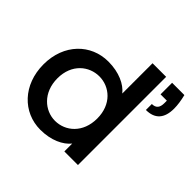

<svg xmlns="http://www.w3.org/2000/svg" viewBox="-179 -935 1139 1139"><g transform="rotate(45 390.5 -365.0)"><path d="M757 -740H654V-643H707V-622C707 -585 692 -566 658 -566V-516C733 -516 771 -558 771 -640C771 -670 766 -703 757 -740ZM37 -278C37 -107 152 10 298 10C388 10 455 -23 490 -66V0H604V-740H490V-486C456 -529 388 -562 298 -562C152 -562 37 -449 37 -278ZM154 -278C154 -398 237 -462 322 -462C409 -462 490 -395 490 -276C490 -156 409 -89 322 -89C237 -89 154 -158 154 -278Z"/></g></svg>

Font: Malmofest Medium
Style: Regular
Weight: 500
Designer: Jonny Pinhorn (Poppins), Kolossal
Version: Version 1.004;Glyphs 3.1.2 (3151)